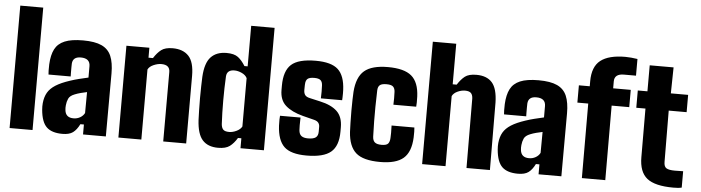

<svg xmlns="http://www.w3.org/2000/svg" viewBox="-49 -1026 4561 1250"><g transform="rotate(5 2231.5 -400.5)"><path d="M40 0V-800H190V0Z M386 8Q316 8 282 -24.5Q248 -57 241 -137Q240 -145 240 -159Q240 -173 241 -180Q245 -221 261.5 -249.5Q278 -278 312.5 -300Q347 -322 405 -341Q435 -351 461.5 -357.5Q488 -364 523 -372V-446Q523 -498 462 -498Q410 -498 407 -453Q407 -448 406.5 -428.5Q406 -409 406.5 -390.5Q407 -372 407 -369H262Q261 -375 260.5 -395.5Q260 -416 261 -436Q264 -497 283.5 -535Q303 -573 347 -591.5Q391 -610 467 -610Q545 -610 589 -589.5Q633 -569 651.5 -525.5Q670 -482 670 -412L669 0H520V-65H497Q478 -27 454 -9.5Q430 8 386 8ZM449 -99Q472 -99 491.5 -110Q511 -121 521 -140L522 -277Q502 -273 481 -267.5Q460 -262 443 -255Q412 -243 403 -223Q394 -203 392 -180Q391 -167 391 -163Q391 -159 392 -148Q397 -99 449 -99Z M751 0V-600H901V-535H930Q953 -571 978.5 -590.5Q1004 -610 1053 -610Q1121 -610 1157.5 -571Q1194 -532 1194 -441V0H1044V-454Q1044 -501 988 -501Q965 -501 938 -489.5Q911 -478 901 -458V0Z M1549 -800H1702V0H1549V-65H1527Q1505 -29 1479 -9.5Q1453 10 1403 10Q1336 10 1301 -29Q1266 -68 1261 -159Q1260 -185 1259 -222.5Q1258 -260 1258 -301.5Q1258 -343 1259 -380Q1260 -417 1261 -441Q1266 -532 1302.5 -571Q1339 -610 1405 -610Q1455 -610 1480.5 -590.5Q1506 -571 1528 -535H1549ZM1466 -99Q1489 -99 1514 -111Q1539 -123 1549 -142V-458Q1539 -478 1514 -489.5Q1489 -501 1466 -501Q1417 -501 1414 -458Q1410 -382 1410 -300Q1410 -218 1414 -146Q1416 -122 1427 -110.5Q1438 -99 1466 -99Z M1981 10Q1878 10 1834.5 -31.5Q1791 -73 1786 -168Q1785 -190 1785.5 -209Q1786 -228 1787 -233H1921Q1920 -200 1920 -182.5Q1920 -165 1921 -151Q1923 -124 1938 -113Q1953 -102 1981 -102Q2016 -102 2031.5 -113.5Q2047 -125 2047 -152V-184Q2047 -199 2038.5 -210Q2030 -221 2010 -226L1935 -245Q1862 -264 1822 -299.5Q1782 -335 1782 -401V-429Q1782 -526 1828.5 -568Q1875 -610 1988 -610Q2090 -610 2134 -569.5Q2178 -529 2182 -436Q2183 -428 2182.5 -413.5Q2182 -399 2182 -386Q2182 -373 2181 -369H2042Q2043 -386 2043 -413Q2043 -440 2042 -453Q2041 -477 2029 -487.5Q2017 -498 1988 -498Q1957 -498 1944.5 -487.5Q1932 -477 1931 -453Q1931 -452 1930.5 -444.5Q1930 -437 1930 -414Q1930 -393 1939 -381Q1948 -369 1972 -364L2038 -349Q2112 -333 2150 -297Q2188 -261 2188 -192V-164Q2188 -71 2140 -30.5Q2092 10 1981 10Z M2250 -168Q2249 -191 2248 -228Q2247 -265 2247 -305.5Q2247 -346 2248 -380Q2249 -414 2250 -430Q2257 -527 2306 -568.5Q2355 -610 2460 -610Q2566 -610 2614 -569.5Q2662 -529 2666 -436Q2667 -420 2666.5 -396.5Q2666 -373 2665 -369H2516Q2517 -384 2517 -411Q2517 -438 2516 -453Q2515 -475 2503.5 -486.5Q2492 -498 2460 -498Q2429 -498 2416.5 -487.5Q2404 -477 2403 -453Q2401 -392 2400.5 -344.5Q2400 -297 2400.5 -251.5Q2401 -206 2403 -151Q2404 -125 2417.5 -113.5Q2431 -102 2462 -102Q2494 -102 2504.5 -114.5Q2515 -127 2516 -152Q2517 -167 2517 -185.5Q2517 -204 2516 -233H2665Q2666 -227 2666.5 -206Q2667 -185 2666 -168Q2662 -73 2614 -31.5Q2566 10 2462 10Q2351 10 2303.5 -32Q2256 -74 2250 -168Z M2736 0V-800H2889V-535H2915Q2938 -571 2963 -590.5Q2988 -610 3038 -610Q3106 -610 3140.5 -571Q3175 -532 3177 -441L3179 0H3026L3024 -454Q3023 -478 3011.5 -489.5Q3000 -501 2973 -501Q2949 -501 2924 -489.5Q2899 -478 2889 -458V0Z M3363 8Q3293 8 3259 -24.5Q3225 -57 3218 -137Q3217 -145 3217 -159Q3217 -173 3218 -180Q3222 -221 3238.5 -249.5Q3255 -278 3289.5 -300Q3324 -322 3382 -341Q3412 -351 3438.5 -357.5Q3465 -364 3500 -372V-446Q3500 -498 3439 -498Q3387 -498 3384 -453Q3384 -448 3383.5 -428.5Q3383 -409 3383.5 -390.5Q3384 -372 3384 -369H3239Q3238 -375 3237.5 -395.5Q3237 -416 3238 -436Q3241 -497 3260.5 -535Q3280 -573 3324 -591.5Q3368 -610 3444 -610Q3522 -610 3566 -589.5Q3610 -569 3628.5 -525.5Q3647 -482 3647 -412L3646 0H3497V-65H3474Q3455 -27 3431 -9.5Q3407 8 3363 8ZM3426 -99Q3449 -99 3468.5 -110Q3488 -121 3498 -140L3499 -277Q3479 -273 3458 -267.5Q3437 -262 3420 -255Q3389 -243 3380 -223Q3371 -203 3369 -180Q3368 -167 3368 -163Q3368 -159 3369 -148Q3374 -99 3426 -99Z M3780 0 3779 -487H3708V-600H3779V-633Q3779 -728 3832 -769.5Q3885 -811 3994 -811Q4012 -811 4033 -809Q4054 -807 4073 -804V-695H3994Q3932 -695 3932 -645V-600H4047V-487H3932L3933 0Z M4379 10Q4258 10 4206 -31.5Q4154 -73 4154 -170L4153 -487H4093V-600H4156V-770H4312L4309 -600H4422V-487H4305L4307 -152Q4307 -121 4323.5 -111Q4340 -101 4379 -101Q4393 -101 4405 -101.5Q4417 -102 4433 -102V5Q4421 8 4408 9Q4395 10 4379 10Z"/></g></svg>

Font: Big Shoulders Text Black
Style: Regular
Weight: 900
Designer: Patric King
Foundry: XO Type Co
Version: Version 1.000; ttfautohint (v1.8.2)